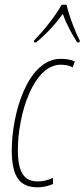

<svg xmlns="http://www.w3.org/2000/svg" viewBox="-20 -786 359 816"><path d="M125 -614 124 -606H134C179 -643 219 -688 247 -727C262 -683 288 -637 308 -606H318L319 -614C302 -645 271 -725 263 -766H242C214 -715 162 -652 125 -614ZM139 10C167 10 189 3 205 -4V-30C186 -21 164 -15 141 -15C84 -15 56 -50 56 -149C56 -301 122 -511 238 -511C256 -511 273 -508 289 -500L298 -525C283 -532 261 -536 238 -536C97 -536 30 -303 30 -147C30 -32 66 10 139 10Z"/></svg>

Font: Noto Sans ExtraCondensed Thin
Style: Italic
Weight: 100
Width: 2
Italic angle: -12°
Designer: Monotype Design Team
Foundry: Monotype Imaging Inc.
Version: Version 2.013